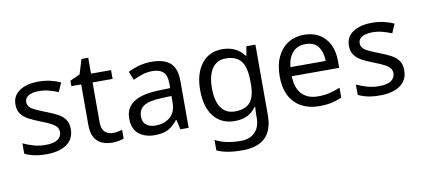

<svg xmlns="http://www.w3.org/2000/svg" viewBox="-78 -941 3215 1463"><g transform="rotate(-10 1529.5 -209.5)"><path d="M434 -148Q434 -70 376 -30Q318 10 220 10Q164 10 123.5 1Q83 -8 52 -24V-104Q84 -88 129.5 -74.5Q175 -61 222 -61Q289 -61 319 -82.5Q349 -104 349 -140Q349 -160 338 -176Q327 -192 298.5 -208Q270 -224 217 -244Q165 -264 128 -284Q91 -304 71 -332Q51 -360 51 -404Q51 -472 106.5 -509Q162 -546 252 -546Q301 -546 343.5 -536.5Q386 -527 423 -510L393 -440Q359 -454 322 -464Q285 -474 246 -474Q192 -474 163.5 -456.5Q135 -439 135 -409Q135 -387 148 -371.5Q161 -356 191.5 -341.5Q222 -327 273 -307Q324 -288 360 -268Q396 -248 415 -219.5Q434 -191 434 -148Z M743 -62Q763 -62 784 -65.5Q805 -69 818 -73V-6Q804 1 778 5.5Q752 10 728 10Q686 10 650.5 -4.5Q615 -19 593 -55Q571 -91 571 -156V-468H495V-510L572 -545L607 -659H659V-536H814V-468H659V-158Q659 -109 682.5 -85.5Q706 -62 743 -62Z M1128 -545Q1226 -545 1273 -502Q1320 -459 1320 -365V0H1256L1239 -76H1235Q1200 -32 1161.5 -11Q1123 10 1055 10Q982 10 934 -28.5Q886 -67 886 -149Q886 -229 949 -272.5Q1012 -316 1143 -320L1234 -323V-355Q1234 -422 1205 -448Q1176 -474 1123 -474Q1081 -474 1043 -461.5Q1005 -449 972 -433L945 -499Q980 -518 1028 -531.5Q1076 -545 1128 -545ZM1154 -259Q1054 -255 1015.5 -227Q977 -199 977 -148Q977 -103 1004.5 -82Q1032 -61 1075 -61Q1143 -61 1188 -98.5Q1233 -136 1233 -214V-262Z M1676 -546Q1729 -546 1771.5 -526Q1814 -506 1844 -465H1849L1861 -536H1931V9Q1931 124 1872.5 182Q1814 240 1691 240Q1573 240 1498 206V125Q1577 167 1696 167Q1765 167 1804.5 126.5Q1844 86 1844 16V-5Q1844 -17 1845 -39.5Q1846 -62 1847 -71H1843Q1789 10 1677 10Q1573 10 1514.5 -63Q1456 -136 1456 -267Q1456 -395 1514.5 -470.5Q1573 -546 1676 -546ZM1688 -472Q1621 -472 1584 -418.5Q1547 -365 1547 -266Q1547 -167 1583.5 -114.5Q1620 -62 1690 -62Q1771 -62 1808 -105.5Q1845 -149 1845 -246V-267Q1845 -377 1807 -424.5Q1769 -472 1688 -472Z M2308 -546Q2377 -546 2426.5 -516Q2476 -486 2502.5 -431.5Q2529 -377 2529 -304V-251H2162Q2164 -160 2208.5 -112.5Q2253 -65 2333 -65Q2384 -65 2423.5 -74.5Q2463 -84 2505 -102V-25Q2464 -7 2424 1.5Q2384 10 2329 10Q2253 10 2194.5 -21Q2136 -52 2103.5 -113.5Q2071 -175 2071 -264Q2071 -352 2100.5 -415Q2130 -478 2183.5 -512Q2237 -546 2308 -546ZM2307 -474Q2244 -474 2207.5 -433.5Q2171 -393 2164 -321H2437Q2436 -389 2405 -431.5Q2374 -474 2307 -474Z M3014 -148Q3014 -70 2956 -30Q2898 10 2800 10Q2744 10 2703.5 1Q2663 -8 2632 -24V-104Q2664 -88 2709.5 -74.5Q2755 -61 2802 -61Q2869 -61 2899 -82.5Q2929 -104 2929 -140Q2929 -160 2918 -176Q2907 -192 2878.5 -208Q2850 -224 2797 -244Q2745 -264 2708 -284Q2671 -304 2651 -332Q2631 -360 2631 -404Q2631 -472 2686.5 -509Q2742 -546 2832 -546Q2881 -546 2923.5 -536.5Q2966 -527 3003 -510L2973 -440Q2939 -454 2902 -464Q2865 -474 2826 -474Q2772 -474 2743.5 -456.5Q2715 -439 2715 -409Q2715 -387 2728 -371.5Q2741 -356 2771.5 -341.5Q2802 -327 2853 -307Q2904 -288 2940 -268Q2976 -248 2995 -219.5Q3014 -191 3014 -148Z"/></g></svg>

Font: Noto Sans Bengali UI
Style: Regular
Weight: 400
Designer: Jelle Bosma - Monotype Design Team
Foundry: Monotype Imaging Inc.
Version: Version 2.003; ttfautohint (v1.8.4.7-5d5b)